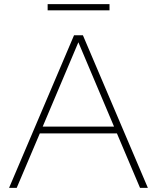

<svg xmlns="http://www.w3.org/2000/svg" viewBox="-20 -911 761 931"><path d="M659 0 547 -264H173L61 0H24L339 -740H382L697 0ZM187 -297H533L360 -706ZM211 -861V-891H511V-861Z"/></svg>

Font: Encode Sans Expanded Thin
Style: Regular
Weight: 250
Width: 7
Designer: Multiple Designers
Foundry: Impallari Type
Version: Version 2.000